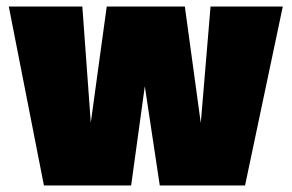

<svg xmlns="http://www.w3.org/2000/svg" viewBox="-20 -570 896 590"><path d="M115 0 7 -550H233L259 -193L308 -550H548L597 -192L627 -550H849L733 0H471L425 -305L383 0Z"/></svg>

Font: Georama Black
Style: Regular
Weight: 900
Designer: Jean-Baptiste Levee
Foundry: Production Type
Version: Version 1.001